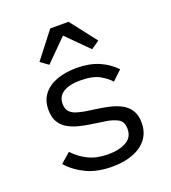

<svg xmlns="http://www.w3.org/2000/svg" viewBox="-140 -870 881 987"><g transform="rotate(-20 300.0 -376.5)"><path d="M306 12Q225 12 166.5 -15.5Q108 -43 67 -89L121 -136Q158 -97 202.5 -76Q247 -55 308 -55Q368 -55 406.5 -76.5Q445 -98 445 -144Q445 -185 417 -199.5Q389 -214 354 -219L273 -231Q246 -235 215 -242.5Q184 -250 157 -264.5Q130 -279 113 -305.5Q96 -332 96 -374Q96 -426 123 -460Q150 -494 197 -511Q244 -528 304 -528Q374 -528 425.5 -506Q477 -484 514 -445L462 -396Q444 -418 406.5 -439.5Q369 -461 301 -461Q240 -461 207.5 -440Q175 -419 175 -379Q175 -352 188 -337Q201 -322 222 -315Q243 -308 266 -304L347 -292Q375 -288 405.5 -280.5Q436 -273 463 -258.5Q490 -244 507 -217.5Q524 -191 524 -149Q524 -98 497 -62Q470 -26 421 -7Q372 12 306 12ZM348 -765 459 -622 414 -591 297 -708 180 -591 137 -622 248 -765Z"/></g></svg>

Font: Lilex
Style: Regular
Weight: 400
Monospace: yes
Designer: Mike Abbink, Paul van der Laan, Pieter van Rosmalen, Mikhael Khrustik
Foundry: Mikhael Khrustik
Version: Version 2.510